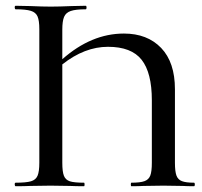

<svg xmlns="http://www.w3.org/2000/svg" viewBox="-20 -645 701 665"><path d="M409.2 -528.8Q490.2 -528.8 538.1 -479Q585.9 -429.2 585.9 -335.9V-81.1Q585.9 -51.3 591.1 -37.1Q596.2 -22.9 610.1 -17.6Q624 -12.2 651.9 -12.2Q654.8 -12.2 654.8 -6.1Q654.8 0 651.9 0Q627.9 0 612.8 -1L545.9 -2L477.1 -1Q460.9 0 435.1 0Q433.1 0 433.1 -6.1Q433.1 -12.2 435.1 -12.2Q465.8 -12.2 480.5 -17.6Q495.1 -22.9 500.5 -36.9Q505.9 -50.8 505.9 -81.1V-297.9Q505.9 -393.1 470.5 -438Q435.1 -482.9 354 -482.9Q272.9 -482.9 195.8 -421.9V-81.1Q195.8 -50.3 201.4 -36.1Q207 -22 221.9 -17.1Q236.8 -12.2 271 -12.2Q272.9 -12.2 272.9 -6.1Q272.9 0 271 0Q241.2 0 223.1 -1L154.8 -2L85 -1Q65.9 0 34.2 0Q31.2 0 31 -6.1Q30.8 -12.2 34.2 -12.2Q70.3 -12.2 87.2 -17.1Q104 -22 110.1 -36.4Q116.2 -50.8 116.2 -81.1V-543.9Q116.2 -573.7 110.1 -587.9Q104 -602.1 86.9 -607.4Q69.8 -612.8 34.2 -612.8Q31.2 -612.8 31 -618.9Q30.8 -625 34.2 -625L85 -624Q127 -622.1 155.8 -622.1Q184.6 -622.1 229 -624L276.9 -625Q279.8 -625 279.8 -618.9Q279.8 -612.8 276.9 -612.8Q241.7 -612.8 224.9 -606.9Q208 -601.1 201.9 -586.4Q195.8 -571.8 195.8 -542V-439.9Q296.4 -528.8 409.2 -528.8Z"/></svg>

Font: Cormorant-Medium
Style: Regular
Weight: 500
Designer: Christian Thalmann (Catharsis Fonts)
Version: Version 3.000